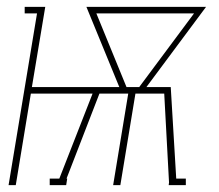

<svg xmlns="http://www.w3.org/2000/svg" viewBox="-20 -540 640 560"><path d="M5 0 88 -501H52V-520H112L73 -286H328L232 -520H581L407 -286H478L494 -19H522V0H472L473 -8L459 -267H375L331 0H310L354 -267H270L174 -19H176L173 0H125V-19H153L250 -267H70L26 0ZM349 -286H386L546 -501H261Z"/></svg>

Font: Iosevka HT Thin Extended
Style: Italic
Weight: 100
Width: 7
Italic angle: -9°
Monospace: yes
Designer: Belleve Invis
Foundry: Belleve Invis
Version: Version 32.3.0; ttfautohint (v1.8.4)